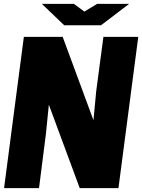

<svg xmlns="http://www.w3.org/2000/svg" viewBox="-20 -970 733 990"><path d="M692.9 -779.8 590.8 0H391.1L231.9 -430.2L216.8 -279.8L181.2 0H1L103 -779.8H303.2L461.9 -350.1L476.1 -500L513.2 -779.8ZM195.8 -950.2H360.8L415 -910.2L481 -950.2H646L501 -839.8H311Z"/></svg>

Font: Cooper Hewitt
Style: Heavy Italic
Weight: 714
Designer: Village Type and Design LLC
Foundry: Cooper Hewitt Smithsonian Design Museum
Version: 1.000